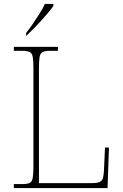

<svg xmlns="http://www.w3.org/2000/svg" viewBox="-20 -951 623 971"><path d="M50 0V-20H93Q118 -20 130 -26Q142 -32 145.5 -51Q149 -70 149 -108V-606Q149 -645 145.5 -663.5Q142 -682 130 -688Q118 -694 93 -694H50V-714H273V-694H233Q208 -694 196 -688Q184 -682 180.5 -663.5Q177 -645 177 -606V-25H446Q472 -25 484.5 -31Q497 -37 501 -52Q505 -67 506 -94L511 -205H531L524 0ZM112 -784Q127 -803 145 -829Q163 -855 180 -882Q197 -909 207 -931H250V-921Q241 -908 224.5 -888Q208 -868 188 -846Q168 -824 148.5 -804.5Q129 -785 114 -771H112Z"/></svg>

Font: Noto Serif Armenian Thin
Style: Regular
Weight: 250
Version: Version 2.007